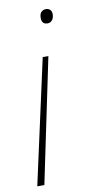

<svg xmlns="http://www.w3.org/2000/svg" viewBox="-84 -582 422 801"><g transform="rotate(-10 127.0 -181.0)"><path d="M168 -482Q143 -482 143 -509Q143 -527 151.5 -534.5Q160 -542 170 -542Q181 -542 188 -535.5Q195 -529 195 -516Q195 -501 187.5 -491.5Q180 -482 168 -482ZM7 180 123 -347H147L37 180Z"/></g></svg>

Font: Noto Serif Thin
Style: Italic
Weight: 100
Italic angle: -12°
Designer: Monotype Design Team
Foundry: Monotype Imaging Inc.
Version: Version 2.014; ttfautohint (v1.8.4.7-5d5b)